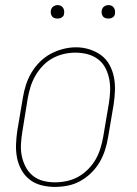

<svg xmlns="http://www.w3.org/2000/svg" viewBox="-20 -727 540 755"><path d="M195 8Q169 8 143 1.5Q117 -5 97 -20.5Q77 -36 64.5 -58.5Q52 -81 47 -106.5Q42 -132 43 -159Q44 -186 48 -213L70 -343Q74 -368 82 -393Q90 -418 103.5 -441Q117 -464 136.5 -483.5Q156 -503 179.5 -515.5Q203 -528 228.5 -534.5Q254 -541 279 -541Q306 -541 331.5 -533Q357 -525 377.5 -510Q398 -495 410.5 -472Q423 -449 428 -423.5Q433 -398 432 -371Q431 -344 427 -317L405 -187Q401 -162 393 -137Q385 -112 371.5 -89Q358 -66 338.5 -47Q319 -28 295.5 -15Q272 -2 246.5 3Q221 8 195 8ZM196 -10Q219 -10 242.5 -15Q266 -20 287 -31.5Q308 -43 326 -61Q344 -79 356 -100Q368 -121 375 -144Q382 -167 386 -190L408 -320Q412 -344 413 -368.5Q414 -393 409.5 -416Q405 -439 394.5 -459.5Q384 -480 365.5 -494Q347 -508 324 -514Q301 -520 277 -520Q253 -520 230 -514.5Q207 -509 186 -497.5Q165 -486 148 -468Q131 -450 119 -429Q107 -408 100 -385.5Q93 -363 89 -340L68 -210Q64 -186 62.5 -161.5Q61 -137 65.5 -114.5Q70 -92 80.5 -71.5Q91 -51 108.5 -36.5Q126 -22 149 -16Q172 -10 196 -10ZM406 -654Q400 -654 394 -656Q388 -658 384.5 -663Q381 -668 380 -674Q379 -680 380 -686Q381 -691 383.5 -695Q386 -699 389.5 -701.5Q393 -704 397.5 -705.5Q402 -707 406 -707Q413 -707 418.5 -704.5Q424 -702 427.5 -697Q431 -692 432 -686Q433 -680 432 -674Q432 -669 429.5 -665Q427 -661 423 -658.5Q419 -656 415 -655Q411 -654 406 -654ZM206 -654Q200 -654 194 -656Q188 -658 184.5 -663Q181 -668 180 -674Q179 -680 180 -686Q181 -691 183.5 -695Q186 -699 189.5 -701.5Q193 -704 197.5 -705.5Q202 -707 206 -707Q213 -707 218.5 -704.5Q224 -702 227.5 -697Q231 -692 232 -686Q233 -680 232 -674Q232 -669 229.5 -665Q227 -661 223 -658.5Q219 -656 215 -655Q211 -654 206 -654Z"/></svg>

Font: Iosevka Slab Thin Oblique
Style: Regular
Weight: 100
Italic angle: -9°
Monospace: yes
Designer: Belleve Invis
Foundry: Belleve Invis
Version: Version 11.1.0; ttfautohint (v1.8.3)